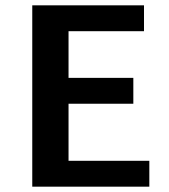

<svg xmlns="http://www.w3.org/2000/svg" viewBox="-20 -700 633 720"><path d="M540 -97V0H101V-680H520V-583H237V-408H480V-311H237V-97Z"/></svg>

Font: MartelSansBold
Style: Bold
Weight: 700
Designer: Dan Reynolds and Mathieu Réguer
Foundry: Dan Reynolds and Mathieu Réguer
Version: Version 1.002; ttfautohint (v1.1) -l 5 -r 5 -G 72 -x 0 -D la